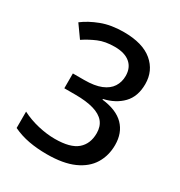

<svg xmlns="http://www.w3.org/2000/svg" viewBox="-173 -845 917 976"><g transform="rotate(30 286.0 -357.0)"><path d="M498 -549Q498 -476 457 -433.5Q416 -391 349 -376V-372Q435 -362 477.5 -318.5Q520 -275 520 -204Q520 -142 490.5 -93.5Q461 -45 399.5 -17.5Q338 10 242 10Q185 10 136 1Q87 -8 43 -29V-125Q88 -102 139.5 -90Q191 -78 238 -78Q329 -78 369 -112.5Q409 -147 409 -209Q409 -249 388 -274.5Q367 -300 324 -312.5Q281 -325 217 -325H152V-412H218Q279 -412 317 -427.5Q355 -443 373 -471Q391 -499 391 -535Q391 -583 359.5 -609.5Q328 -636 269 -636Q214 -636 174 -619Q134 -602 98 -578L46 -651Q85 -681 141.5 -702.5Q198 -724 272 -724Q383 -724 440.5 -675.5Q498 -627 498 -549Z"/></g></svg>

Font: Noto Sans Tangsa Medium
Style: Regular
Weight: 500
Version: Version 1.504